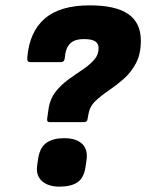

<svg xmlns="http://www.w3.org/2000/svg" viewBox="-20 -686 546 717"><path d="M164 -230Q155 -230 156 -242L162 -284Q168 -319 188.5 -344.5Q209 -370 236 -389.5Q263 -409 288.5 -426Q314 -443 331 -462Q348 -481 348 -504Q349 -522 336.5 -531Q324 -540 294 -540Q256 -540 240 -521.5Q224 -503 222 -470Q221 -454 207 -454H94Q86 -454 83.5 -458.5Q81 -463 82 -472Q90 -567 147 -616.5Q204 -666 315 -666Q412 -666 459 -633.5Q506 -601 506 -534Q506 -484 487.5 -449.5Q469 -415 441.5 -391Q414 -367 386 -348Q358 -329 337 -309.5Q316 -290 311 -263L307 -242Q306 -230 294 -230ZM202 11Q160 11 136.5 -10Q113 -31 119 -70L123 -97Q130 -137 154.5 -153.5Q179 -170 220 -170Q264 -170 286.5 -149Q309 -128 303 -87L299 -61Q293 -21 269 -5Q245 11 202 11Z"/></svg>

Font: Sofia Sans Semi Condensed Black
Style: Italic
Weight: 900
Italic angle: -9°
Version: Version 4.100